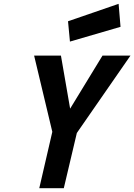

<svg xmlns="http://www.w3.org/2000/svg" viewBox="-20 -982 701 1002"><path d="M515 -692 346 -415 298 -692H158L253 -294L185 0H313L381 -288L661 -692ZM609 -842 599 -962 335 -871 345 -765Z"/></svg>

Font: RazerF5
Style: Bold Italic
Weight: 700
Foundry: Razer Inc.
Version: Version 2